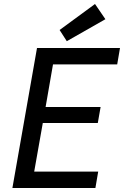

<svg xmlns="http://www.w3.org/2000/svg" viewBox="-20 -940 620 960"><path d="M165 -700H580L566 -618H245L208 -405H483L469 -325H194L151 -82H471L457 0H42ZM278 -790 455 -920 507 -844 314 -734Z"/></svg>

Font: ABeeZee
Style: Italic
Weight: 400
Italic angle: -10°
Designer: Anja Meiners
Foundry: Anja Meiners
Version: Version 1.003; ttfautohint (v1.8.3)